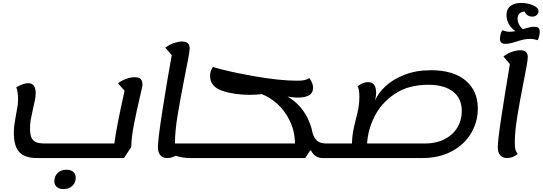

<svg xmlns="http://www.w3.org/2000/svg" viewBox="-20 -1060 3725 1318"><path d="M958 -477Q958 -469 943 -406Q918 -300 900 -209Q882 -118 881 -51L831 25H236Q151 25 113 -15.5Q75 -56 75 -147Q75 -178 78.5 -203.5Q82 -229 90 -272Q97 -308 100.5 -331Q104 -354 104 -381Q104 -427 92 -461Q141 -489 173 -489Q225 -489 225 -421Q225 -399 219.5 -371Q214 -343 207 -315Q197 -272 191.5 -241.5Q186 -211 186 -178Q186 -135 197 -113Q208 -91 230 -83Q252 -75 290 -75H765Q776 -171 835 -437L790 -488Q814 -507 846 -518.5Q878 -530 905 -530Q933 -530 945.5 -517.5Q958 -505 958 -477ZM353 185Q353 149 376.5 127Q400 105 438 105Q466 105 483 120Q500 135 500 160Q500 194 476.5 216Q453 238 415 238Q387 238 370 223.5Q353 209 353 185Z M1333 -75 1318 25H1285Q1235 25 1185 9Q1158 25 1128 25Q1097 25 1080.5 5.5Q1064 -14 1064 -50Q1064 -103 1095.5 -304.5Q1127 -506 1159 -682L1115 -732Q1139 -752 1171.5 -763.5Q1204 -775 1230 -775Q1282 -775 1282 -729Q1282 -711 1272.5 -659Q1263 -607 1250 -545Q1217 -377 1199 -267.5Q1181 -158 1181 -76V-75Z M2271 -75 2255 25H2197Q2140 25 2115 -27H2109L2075 25H1316L1331 -75H2005Q2003 -163 1968.5 -232.5Q1934 -302 1883 -347.5Q1832 -393 1777 -414Q1742 -409 1695 -409Q1588 -409 1505 -437Q1422 -465 1422 -540Q1422 -571 1441 -600Q1553 -567 1727 -536.5Q1901 -506 2019 -506Q2049 -506 2068 -509.5Q2087 -513 2104 -524Q2117 -505 2123 -489.5Q2129 -474 2129 -458Q2129 -421 2101 -405.5Q2073 -390 2024 -390Q1999 -390 1954 -397Q2028 -353 2070.5 -286Q2113 -219 2126 -146Q2135 -115 2155.5 -95Q2176 -75 2220 -75Z M3260 -315Q3260 -224 3214.5 -146.5Q3169 -69 3082.5 -22Q2996 25 2877 25H2253L2269 -75H2396Q2397 -119 2403.5 -155.5Q2410 -192 2422 -238Q2434 -283 2440.5 -318.5Q2447 -354 2447 -396Q2447 -425 2443 -444Q2439 -463 2435 -468Q2448 -479 2467.5 -487.5Q2487 -496 2507 -496Q2536 -496 2549 -476.5Q2562 -457 2562 -425Q2562 -402 2555 -370Q2575 -420 2625.5 -467.5Q2676 -515 2756 -546.5Q2836 -578 2938 -578Q3092 -578 3176 -507.5Q3260 -437 3260 -315ZM3150 -297Q3150 -384 3090 -431Q3030 -478 2920 -478Q2783 -478 2690 -415.5Q2597 -353 2551 -260.5Q2505 -168 2500 -75H2900Q2974 -75 3031 -104Q3088 -133 3119 -183.5Q3150 -234 3150 -297Z M3574 -497Q3546 -355 3530 -254.5Q3514 -154 3514 -81Q3514 -47 3518.5 -31.5Q3523 -16 3535 -3Q3519 10 3499.5 17.5Q3480 25 3461 25Q3431 25 3414 6Q3397 -13 3397 -49Q3397 -96 3422.5 -263Q3448 -430 3475 -588L3480 -620L3436 -672Q3460 -692 3492 -703.5Q3524 -715 3551 -715Q3603 -715 3603 -669Q3603 -652 3594.5 -603Q3586 -554 3574 -497ZM3685 -843Q3685 -812 3671 -784Q3644 -793 3618 -793Q3595 -793 3574.5 -788.5Q3554 -784 3523 -774Q3476 -759 3452 -759Q3429 -759 3420.5 -768Q3412 -777 3412 -794Q3412 -820 3427 -852Q3457 -842 3478 -842Q3492 -842 3518 -846Q3457 -890 3457 -956Q3457 -999 3485 -1019.5Q3513 -1040 3557 -1040Q3600 -1040 3638.5 -1024Q3677 -1008 3677 -982Q3676 -968 3664.5 -957Q3653 -946 3634 -946Q3597 -946 3581 -981Q3558 -979 3545.5 -966.5Q3533 -954 3533 -931Q3533 -893 3569 -859Q3574 -861 3591 -866Q3608 -871 3620.5 -873.5Q3633 -876 3645 -876Q3668 -876 3676.5 -868Q3685 -860 3685 -843Z"/></svg>

Font: Lemonada
Style: Regular
Weight: 400
Designer: Mohamed Gaber (Arabic) Eduardo Tunni (Latin)
Foundry: Kief Type Foundry
Version: Version 3.006